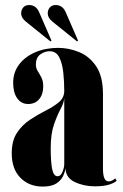

<svg xmlns="http://www.w3.org/2000/svg" viewBox="-20 -712 476 744"><path d="M145.5 11Q93 11 59.2 -23Q25.5 -57 25.5 -118Q25.5 -167 46 -197.8Q66.5 -228.5 97 -248.5Q127.5 -268.5 157.8 -283.8Q188 -299 208.5 -316.2Q229 -333.5 229 -360Q229 -395.5 225.2 -431Q221.5 -466.5 209.5 -490Q197.5 -513.5 172.5 -513.5Q153 -513.5 136 -501Q119 -488.5 119 -462Q119 -448 126.2 -436.5Q133.5 -425 140.5 -411.5Q147.5 -398 147.5 -377.5Q147.5 -347 132 -328Q116.5 -309 89 -309Q62.5 -309 46.8 -331Q31 -353 31 -391Q31 -431.5 54 -462Q77 -492.5 116.8 -509.5Q156.5 -526.5 205.5 -526.5Q246.5 -526.5 286.5 -510.2Q326.5 -494 352.8 -455Q379 -416 379 -347.5V-58Q379 -9 401 -9Q408 -9 415.5 -13Q423 -17 426.5 -21L432 -12Q428 -5.5 406.5 2.2Q385 10 347.5 10Q304.5 10 269.5 -6.8Q234.5 -23.5 233.5 -61Q232.5 -47.5 224.8 -30.5Q217 -13.5 198.5 -1.2Q180 11 145.5 11ZM203.5 -29Q215 -29 222 -45.8Q229 -62.5 229 -76.5V-332Q227.5 -313.5 214.5 -289.2Q201.5 -265 189 -229Q176.5 -193 176.5 -137.5Q176.5 -86 182 -57.5Q187.5 -29 203.5 -29ZM278.5 -551.5 183.5 -628Q165 -643 165 -660Q165 -674 173.2 -683.2Q181.5 -692.5 195.5 -692.5Q222.5 -692.5 234.5 -665L282.5 -554.5ZM175.5 -551.5 80.5 -628Q62 -643 62 -660Q62 -674 70.2 -683.2Q78.5 -692.5 92.5 -692.5Q119.5 -692.5 131.5 -665L179.5 -554.5Z"/></svg>

Font: Imbue 100pt Black
Style: Regular
Weight: 900
Designer: Tyler Finck
Foundry: Etcetera Type Company
Version: Version 1.102; ttfautohint (v1.8.3)